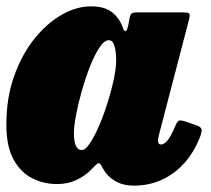

<svg xmlns="http://www.w3.org/2000/svg" viewBox="-25 -559 665 604"><path d="M603.5 -126Q574.5 -54 520.2 -14.5Q466 25 396 25Q362.5 25 338 10.8Q313.5 -3.5 301.5 -24.5Q295 -36 293 -39.5Q287.5 -48 282.8 -45.2Q278 -42.5 267 -30.5Q246.5 -8 218 6Q189.5 20 153.5 20Q113.5 20 77.2 2.2Q41 -15.5 18 -56.5Q-5 -97.5 -5 -167.5Q-5 -250 19 -318.2Q43 -386.5 82.2 -435.8Q121.5 -485 168.2 -512Q215 -539 261 -539Q304.5 -539 327.8 -520.2Q351 -501.5 361 -473.5Q364 -462 369.2 -461Q374.5 -460 379 -482L383 -504Q385 -513 389.2 -516.5Q393.5 -520 406.5 -520H550.5Q568.5 -520 570.8 -515.5Q573 -511 569.5 -497L476 -138.5Q475 -134 473.5 -127Q472 -120 472 -116Q472 -104.5 482 -104.5Q490.5 -104.5 501 -116Q511.5 -127.5 526.5 -163Q533 -177.5 537.8 -179.5Q542.5 -181.5 559.5 -176.5L594 -164.5Q607 -159.5 609 -152.5Q611 -145.5 603.5 -126ZM340.5 -370Q340.5 -395 335.2 -413.8Q330 -432.5 317.5 -432.5Q303 -432.5 287.8 -409.5Q272.5 -386.5 258.2 -350.2Q244 -314 232.5 -273.5Q221 -233 214.2 -197.2Q207.5 -161.5 207.5 -140Q207.5 -87 232.5 -87Q243.5 -87 257.8 -108.2Q272 -129.5 286.5 -163Q301 -196.5 313.2 -235.2Q325.5 -274 333 -309.8Q340.5 -345.5 340.5 -370Z"/></svg>

Font: Besley* Narrow Fatface
Style: Italic
Weight: 900
Width: 4
Italic angle: -13°
Designer: Owen Earl
Foundry: indestructible type*
Version: Version 3.000; ttfautohint (v1.8.3)